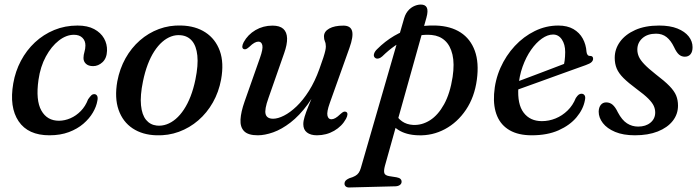

<svg xmlns="http://www.w3.org/2000/svg" viewBox="-20 -580 3051 838"><path d="M302.8 -428.2Q269.1 -428.2 236.7 -402.9Q204.2 -377.6 180.2 -333.4Q156.2 -289.2 148 -231.7Q135.3 -142.4 160.5 -97.6Q185.7 -52.7 237.9 -53Q263 -53.3 287.7 -64Q312.3 -74.7 332.7 -95.5Q353 -116.3 364.4 -146.4Q372.7 -158.2 378.4 -163.8Q384.1 -169.3 391.9 -169.1Q400 -168.9 404.1 -161.4Q408.1 -153.8 404.7 -139Q400.7 -115 385.5 -88.9Q370.3 -62.8 344.1 -40.1Q317.9 -17.5 280.8 -3.5Q243.7 10.5 195.7 10.5Q102.5 10.5 61.2 -50.8Q19.9 -112.1 37.9 -216.1Q47 -268.8 71.3 -314.7Q95.6 -360.6 132.5 -395.1Q169.5 -429.6 216.7 -449.1Q263.9 -468.5 318.3 -468.5Q362.1 -468.5 391 -453Q419.8 -437.5 434 -412.6Q448.1 -387.8 447.1 -358.5Q446.1 -326 427.6 -308.7Q409 -291.4 386.4 -291.4Q366.1 -291.4 355.2 -301.5Q344.2 -311.7 344.4 -327.2Q344.6 -340.3 348.6 -353.5Q352.6 -366.7 352.8 -381.2Q353 -401.9 339.8 -415Q326.6 -428.2 302.8 -428.2Z M771.1 -468.6Q833.1 -467.1 876.8 -438.5Q920.5 -409.9 939.4 -357.9Q958.2 -305.8 945 -233Q934.9 -178.4 909.1 -132.8Q883.3 -87.3 845.4 -54.6Q807.5 -21.9 760.9 -4.8Q714.3 12.3 662.3 10.5Q601.8 8.7 558.9 -19.7Q515.9 -48.2 497.6 -100.5Q479.3 -152.8 492 -225.1Q502.4 -280 527.7 -325.4Q553.1 -370.8 590.4 -403.5Q627.7 -436.2 673.7 -453.3Q719.7 -470.4 771.1 -468.6ZM664.4 -31.9Q686.2 -29.7 707.1 -37.2Q728 -44.6 747.2 -60.9Q766.3 -77.2 782.6 -101.9Q799 -126.6 811.8 -159.5Q824.6 -192.5 832.9 -232.8Q845.8 -295.7 841.3 -337.5Q836.9 -379.3 818.3 -401.3Q799.6 -423.4 769 -426.2Q747.5 -428.4 727.2 -420.9Q706.9 -413.5 688.2 -397.2Q669.5 -380.9 653.5 -356.2Q637.4 -331.5 624.9 -298.6Q612.4 -265.6 604.1 -225.3Q591.2 -162.6 595.4 -120.7Q599.5 -78.8 617.5 -56.9Q635.5 -35 664.4 -31.9Z M1490.7 -91.7Q1496.6 -88.8 1496.5 -81Q1496.3 -73.2 1490.4 -61.8Q1472.4 -28.8 1438.5 -9.2Q1404.5 10.5 1363.3 10.5Q1335.7 10.5 1319.8 -1.8Q1303.8 -14.1 1303.8 -38.2Q1303.8 -52.5 1309.6 -71.1Q1315.3 -89.7 1325.9 -115.9Q1336.5 -142.1 1352 -179.2Q1367.4 -216.2 1386.3 -267.7L1388.3 -246.4Q1359.6 -174 1323.2 -124.6Q1286.8 -75.3 1248.1 -45.4Q1209.4 -15.6 1172.5 -2.5Q1135.5 10.5 1105.2 10.5Q1063.2 10.5 1045.5 -7.4Q1027.9 -25.4 1029.7 -58.5Q1031.5 -91.5 1047.6 -137.1L1114.6 -327.3Q1128.7 -366.7 1125 -382.5Q1121.4 -398.3 1107.8 -398.3Q1099.9 -398.3 1090.5 -393.2Q1081.1 -388.2 1067.8 -375.2Q1059.4 -367.8 1053.9 -365.7Q1048.4 -363.7 1043.3 -366Q1037.4 -368.9 1037.5 -376.7Q1037.7 -384.5 1043.6 -395.9Q1061.6 -428.9 1095.1 -448.6Q1128.7 -468.2 1169.5 -468.2Q1200.8 -468.2 1216.5 -454.1Q1232.1 -439.9 1233 -413Q1233.9 -386.2 1220.1 -347.4L1151.6 -151.7Q1133.7 -101.9 1139.3 -81.9Q1144.9 -61.8 1172.1 -61.8Q1192.9 -61.8 1219.6 -75.4Q1246.3 -88.9 1274.6 -115.9Q1302.8 -142.9 1328.6 -183.7Q1354.4 -224.4 1373.9 -278.7Q1385.2 -309.6 1391.2 -328.4Q1397.3 -347.3 1399.7 -358.3Q1402.2 -369.4 1402.2 -376.9Q1402.2 -390.4 1398.1 -399.3Q1394 -408.2 1394 -421.1Q1394 -442.5 1416.9 -455.4Q1439.8 -468.2 1478.6 -468.2Q1510.2 -468.2 1516.7 -444.5Q1523.2 -420.8 1505.1 -370.5L1419.4 -130.4Q1405.4 -91.2 1409.2 -75.3Q1412.9 -59.4 1426.2 -59.4Q1434.4 -59.4 1443.7 -64.6Q1452.9 -69.7 1466.2 -82.5Q1474.6 -90.1 1480.1 -92.2Q1485.6 -94.2 1490.7 -91.7Z M1841.3 -503.4 1660 143.9Q1654.4 165 1657.4 175.3Q1660.4 185.6 1678.5 188.7L1710.7 193.8Q1722.8 196 1727.8 200.9Q1732.8 205.8 1732.8 212.9Q1733 221.4 1725.7 227Q1718.4 232.6 1706.3 233.1L1505.1 238.2Q1495 238.7 1489.3 233.9Q1483.6 229.1 1483.6 221.4Q1483.6 213.9 1488.3 208.6Q1493 203.3 1503.9 198.2Q1520.8 193.3 1530.4 187.7Q1540.1 182.2 1545.6 174.1Q1551.2 166 1554.8 153.6L1744.1 -500.9Q1747.7 -513.1 1753.4 -522.6Q1759.1 -532.1 1766.7 -539.3Q1774.3 -546.4 1782.7 -551Q1791.1 -555.5 1799.8 -557.8Q1808.5 -560.1 1816.6 -560.1Q1836.8 -560.1 1843.1 -546.3Q1849.3 -532.4 1841.3 -503.4ZM1648 -333.6Q1640.3 -326.5 1631.2 -324.6Q1622.1 -322.7 1616 -328.5Q1609.5 -334.9 1612.6 -345.3Q1615.7 -355.7 1625.9 -365.4Q1660.2 -399.8 1700.4 -423.5Q1740.7 -447.2 1786.6 -458.9Q1832.5 -470.6 1883.2 -468.5Q1947.2 -466.1 1990.4 -438.2Q2033.5 -410.2 2052.4 -358.3Q2071.3 -306.3 2061.2 -231.8Q2051.1 -156.5 2013.9 -101.1Q1976.6 -45.7 1922 -16.4Q1867.3 12.9 1804.6 10.5Q1751.9 8.7 1718 -13.3Q1684 -35.3 1671 -73.6L1702.7 -88.6Q1715.4 -63.8 1735.1 -50.2Q1754.8 -36.5 1782.5 -34.8Q1821.6 -32.7 1856.9 -55.2Q1892.1 -77.6 1918.3 -125Q1944.4 -172.3 1955.5 -244.2Q1964.1 -302 1954.8 -341.6Q1945.5 -381.3 1922.1 -402.7Q1898.7 -424.1 1864.3 -427.3Q1812.5 -432.2 1758.2 -410.1Q1703.9 -388.1 1648 -333.6Z M2191.6 -206.3Q2191.6 -206.3 2210.2 -213.4Q2228.7 -220.4 2258.8 -231.6Q2288.8 -242.8 2323.6 -256Q2358.4 -269.2 2391.8 -281.9Q2425.2 -294.6 2450.1 -304.2L2438.5 -288.2Q2442.4 -300.4 2444.5 -316Q2446.6 -331.6 2446.8 -352.7Q2446.8 -386.2 2432.3 -407.7Q2417.8 -429.3 2394 -429.3Q2370.3 -429.3 2345.2 -411.6Q2320 -393.9 2298 -362.5Q2275.9 -331 2260.9 -289.1Q2245.9 -247.1 2242.5 -198.7Q2237.5 -125.2 2265.5 -88.3Q2293.5 -51.3 2345 -51.3Q2375.9 -51.3 2404.9 -63.1Q2433.9 -74.9 2457.1 -97.5Q2480.3 -120 2493.2 -152.2Q2500.5 -163.2 2506.2 -167.2Q2511.9 -171.1 2518.7 -170.9Q2526.9 -170.7 2531.6 -163.8Q2536.3 -156.9 2532.7 -141.5Q2525.6 -103.2 2496.5 -68.3Q2467.3 -33.3 2418.2 -11.4Q2369 10.5 2300.9 10.5Q2242.8 10.5 2204.9 -11.2Q2167 -32.9 2149.9 -73.2Q2132.8 -113.4 2136.4 -169.5Q2140.3 -229.7 2164.1 -283.6Q2188 -337.4 2226.7 -379.1Q2265.4 -420.7 2314.2 -444.6Q2363 -468.5 2416.6 -468.5Q2456 -468.5 2482.7 -453.1Q2509.3 -437.6 2523.5 -411.7Q2537.7 -385.7 2539.9 -353.7Q2540.7 -346.1 2544.3 -341Q2547.8 -336 2554.2 -336Q2561.4 -336.3 2565.1 -333.1Q2568.7 -329.9 2568.7 -323.6Q2568.7 -315.9 2562 -309.1Q2555.2 -302.3 2535.9 -295.6Q2515.5 -288.4 2482.8 -276.6Q2450.1 -264.9 2411.8 -251Q2373.5 -237.2 2335.4 -223.3Q2297.2 -209.5 2265.6 -198.2Q2233.9 -186.9 2214.8 -179.9Q2195.7 -172.9 2195.7 -172.9Z M2765.2 -27.5Q2798.5 -27.5 2819.1 -44.7Q2839.7 -61.9 2839.7 -88.8Q2839.7 -103.9 2833.3 -118Q2826.8 -132.2 2809.5 -149.6Q2792.1 -167 2758.5 -191.6Q2722.1 -218.6 2701.2 -239.4Q2680.4 -260.2 2671.7 -280.9Q2663 -301.6 2663 -327.6Q2663 -365.9 2686.2 -397.9Q2709.4 -429.8 2752.7 -449.2Q2796 -468.5 2856.8 -468.5Q2904.2 -468.5 2936.7 -455.5Q2969.1 -442.4 2985.9 -421Q3002.7 -399.5 3002.7 -374.3Q3002.9 -354.4 2993.9 -343.4Q2984.8 -332.5 2969.1 -332.5Q2954.5 -332.5 2943.6 -341.8Q2932.6 -351.2 2921.7 -374.9Q2908.1 -403.2 2889.3 -418.1Q2870.4 -433 2843.4 -433Q2806 -433 2783.9 -413.3Q2761.7 -393.6 2761.7 -363.5Q2761.7 -348.1 2768.1 -333.2Q2774.5 -318.2 2791.8 -300Q2809 -281.8 2841.8 -255.9Q2880.8 -226.3 2902 -204.5Q2923.1 -182.7 2931.2 -162.9Q2939.2 -143 2939.2 -118.9Q2939.2 -81.5 2916.2 -52.3Q2893.2 -23 2851 -6.2Q2808.8 10.5 2751.1 10.5Q2700.1 10.5 2664.8 -4.3Q2629.4 -19.2 2611.2 -42.9Q2593 -66.6 2593 -92.5Q2593.4 -111.1 2602.1 -122.1Q2610.9 -133.1 2625.8 -133.1Q2641.9 -133.1 2653.9 -122.8Q2665.9 -112.4 2676.8 -89.5Q2694.7 -55.6 2716.7 -41.6Q2738.6 -27.5 2765.2 -27.5Z"/></svg>

Font: Fraunces Wonky
Style: Italic
Weight: 900
Italic angle: -16°
Version: Version 1.000;[b76b70a41]